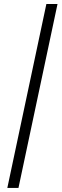

<svg xmlns="http://www.w3.org/2000/svg" viewBox="-20 -725 309 960"><path d="M16.6 214.8 211.9 -705.1H267.6L72.3 214.8Z"/></svg>

Font: Crimson Pro Light
Style: Italic
Weight: 300
Italic angle: -12°
Designer: Jacques Le Bailly
Foundry: Baron von Fonthausen
Version: Version 1.003